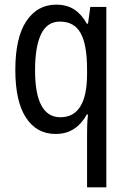

<svg xmlns="http://www.w3.org/2000/svg" viewBox="-20 -567 548 827"><path d="M355 16Q355 -1 355.5 -24.5Q356 -48 359 -74H354Q332 -34 299 -12Q266 10 219 10Q138 10 92 -60Q46 -130 46 -266Q46 -405 93.5 -476Q141 -547 222 -547Q268 -547 300 -526Q332 -505 354 -465H359L369 -537H438V240H355ZM240 -62Q354 -62 355 -246V-269Q355 -374 327.5 -424Q300 -474 238 -474Q183 -474 157 -420Q131 -366 131 -265Q131 -62 240 -62Z"/></svg>

Font: Noto Sans Devanagari Condensed
Style: Regular
Weight: 400
Width: 3
Designer: Jelle Bosma - Monotype Design Team
Foundry: Monotype Imaging Inc.
Version: Version 2.004; ttfautohint (v1.8.4.7-5d5b)